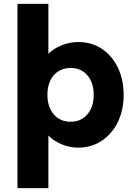

<svg xmlns="http://www.w3.org/2000/svg" viewBox="-20 -760 699 1000"><path d="M71 220V-740H232V-480Q259 -507 300.5 -524Q342 -541 389 -541Q457 -541 510 -506Q563 -471 593.5 -408.5Q624 -346 624 -266Q624 -186 593.5 -124Q563 -62 509.5 -26.5Q456 9 387 9Q342 9 301 -8.5Q260 -26 232 -54V220ZM348 -126Q402 -126 435 -164.5Q468 -203 468 -266Q468 -329 435.5 -367.5Q403 -406 348 -406Q293 -406 260 -368Q227 -330 227 -266Q227 -203 260 -164.5Q293 -126 348 -126Z"/></svg>

Font: Lexend Deca
Style: Bold
Weight: 700
Designer: Bonnie Shaver-Troup, Thomas Jockin
Foundry: Lexend
Version: Version 1.008; ttfautohint (v1.8.4.7-5d5b)